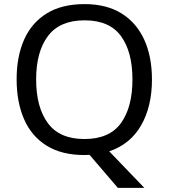

<svg xmlns="http://www.w3.org/2000/svg" viewBox="-20 -745 821 935"><path d="M720 -358Q720 -227 667.5 -135Q615 -43 512 -8L683 170H554L416 9Q410 9 403.5 9.5Q397 10 391 10Q280 10 206.5 -36Q133 -82 97 -165Q61 -248 61 -359Q61 -469 97 -551Q133 -633 206.5 -679Q280 -725 392 -725Q499 -725 572 -679.5Q645 -634 682.5 -551.5Q720 -469 720 -358ZM156 -358Q156 -223 213 -145.5Q270 -68 391 -68Q513 -68 569 -145.5Q625 -223 625 -358Q625 -493 569 -569.5Q513 -646 392 -646Q271 -646 213.5 -569.5Q156 -493 156 -358Z"/></svg>

Font: Noto Sans Tamil Supplement
Style: Regular
Weight: 400
Designer: Ek Type
Foundry: Ek Type
Version: Version 2.001; ttfautohint (v1.8.4.7-5d5b)